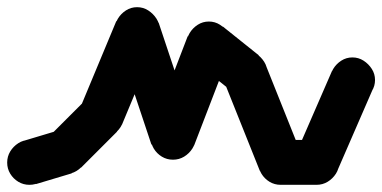

<svg xmlns="http://www.w3.org/2000/svg" viewBox="-32 -463 1065 535"><path d="M-12 -10Q-12 7 -3.5 21Q5 35 19 43.5Q33 52 50 52Q67 52 81 43.5Q95 35 104 21Q113 7 113 -10Q113 -27 104 -41Q95 -55 81 -64Q67 -73 50 -73Q33 -73 19 -64Q5 -55 -3.5 -41Q-12 -27 -12 -10Z M32 -70 68 50 168 20 132 -100Z M88 -40Q88 -23 96.5 -9Q105 5 119 13.5Q133 22 150 22Q167 22 181 13.5Q195 5 204 -9Q213 -23 213 -40Q213 -57 204 -71Q195 -85 181 -94Q167 -103 150 -103Q133 -103 119 -94Q105 -85 96.5 -71Q88 -57 88 -40Z M106 -84 194 4 294 -96 206 -184Z M188 -140Q188 -123 196.5 -109Q205 -95 219 -86.5Q233 -78 250 -78Q267 -78 281 -86.5Q295 -95 304 -109Q313 -123 313 -140Q313 -157 304 -171Q295 -185 281 -194Q267 -203 250 -203Q233 -203 219 -194Q205 -185 196.5 -171Q188 -157 188 -140Z M192 -164 308 -116 408 -356 292 -404Z M288 -380Q288 -363 296.5 -349Q305 -335 319 -326.5Q333 -318 350 -318Q367 -318 381 -326.5Q395 -335 404 -349Q413 -363 413 -380Q413 -397 404 -411Q395 -425 381 -434Q367 -443 350 -443Q333 -443 319 -434Q305 -425 296.5 -411Q288 -397 288 -380Z M410 -400 290 -360 390 -60 510 -100Z M388 -80Q388 -63 396.5 -49Q405 -35 419 -26.5Q433 -18 450 -18Q467 -18 481 -26.5Q495 -35 504 -49Q513 -63 513 -80Q513 -97 504 -111Q495 -125 481 -134Q467 -143 450 -143Q433 -143 419 -134Q405 -125 396.5 -111Q388 -97 388 -80Z M391 -102 509 -58 609 -318 491 -362Z M488 -340Q488 -323 496.5 -309Q505 -295 519 -286.5Q533 -278 550 -278Q567 -278 581 -286.5Q595 -295 604 -309Q613 -323 613 -340Q613 -357 604 -371Q595 -385 581 -394Q567 -403 550 -403Q533 -403 519 -394Q505 -385 496.5 -371Q488 -357 488 -340Z M589 -389 511 -291 611 -211 689 -309Z M588 -260Q588 -243 596.5 -229Q605 -215 619 -206.5Q633 -198 650 -198Q667 -198 681 -206.5Q695 -215 704 -229Q713 -243 713 -260Q713 -277 704 -291Q695 -305 681 -314Q667 -323 650 -323Q633 -323 619 -314Q605 -305 596.5 -291Q588 -277 588 -260Z M708 -283 592 -237 692 13 808 -33Z M688 -10Q688 7 696.5 21Q705 35 719 43.5Q733 52 750 52Q767 52 781 43.5Q795 35 804 21Q813 7 813 -10Q813 -27 804 -41Q795 -55 781 -64Q767 -73 750 -73Q733 -73 719 -64Q705 -55 696.5 -41Q688 -27 688 -10Z M750 -73V52H850V-73Z M788 -10Q788 7 796.5 21Q805 35 819 43.5Q833 52 850 52Q867 52 881 43.5Q895 35 904 21Q913 7 913 -10Q913 -27 904 -41Q895 -55 881 -64Q867 -73 850 -73Q833 -73 819 -64Q805 -55 796.5 -41Q788 -27 788 -10Z M793 -35 907 15 1007 -215 893 -265Z M888 -240Q888 -223 896.5 -209Q905 -195 919 -186.5Q933 -178 950 -178Q967 -178 981 -186.5Q995 -195 1004 -209Q1013 -223 1013 -240Q1013 -257 1004 -271Q995 -285 981 -294Q967 -303 950 -303Q933 -303 919 -294Q905 -285 896.5 -271Q888 -257 888 -240Z"/></svg>

Font: Linefont Medium
Style: Regular
Weight: 500
Monospace: yes
Version: Version 3.002;gftools[0.9.33]